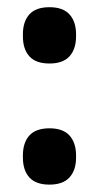

<svg xmlns="http://www.w3.org/2000/svg" viewBox="-20 -488 268 520"><path d="M114 12Q77 12 59.5 -7.5Q42 -27 42 -61.5V-66.5Q42 -101.5 59.5 -121Q77 -140.5 114 -140.5Q150.5 -140.5 168.2 -121Q186 -101.5 186 -66.5V-61.5Q186 -27 168.2 -7.5Q150.5 12 114 12ZM114 -316Q77 -316 59.5 -335.5Q42 -355 42 -390V-395Q42 -429.5 59.5 -449Q77 -468.5 114 -468.5Q150.5 -468.5 168.2 -449Q186 -429.5 186 -395V-390Q186 -355 168.2 -335.5Q150.5 -316 114 -316Z"/></svg>

Font: Anek Devanagari Medium SemiBold
Style: Regular
Weight: 600
Version: Version 1.003